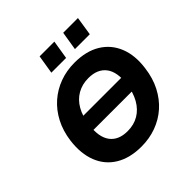

<svg xmlns="http://www.w3.org/2000/svg" viewBox="-232 -1105 1307 1307"><g transform="rotate(-45 422.0 -451.5)"><path d="M176 -301 194 -418H711L692 -301ZM398 11Q287 11 211.5 -34.5Q136 -80 103 -163.5Q70 -247 84 -359Q95 -443 129.5 -509Q164 -575 216.5 -621Q269 -667 335.5 -691.5Q402 -716 478 -716Q590 -716 665 -670.5Q740 -625 773.5 -542.5Q807 -460 792 -349Q781 -263 746.5 -196.5Q712 -130 660 -84Q608 -38 541 -13.5Q474 11 398 11ZM405 -130Q466 -130 512.5 -157.5Q559 -185 588.5 -237Q618 -289 627 -361Q641 -466 599.5 -520.5Q558 -575 471 -575Q411 -575 364 -548Q317 -521 288 -470Q259 -419 250 -345Q236 -240 277 -185Q318 -130 405 -130ZM546 -779 568 -914H710L689 -779ZM319 -779 341 -914H483L461 -779Z"/></g></svg>

Font: Nunito Sans 7pt ExtraBold
Style: Italic
Weight: 800
Italic angle: -9°
Designer: Vernon Adams
Foundry: Vernon Adams
Version: Version 3.101;gftools[0.9.27]